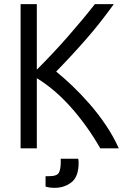

<svg xmlns="http://www.w3.org/2000/svg" viewBox="-20 -713 600 923"><path d="M79 0V-693H157V-378Q196 -417 234 -457.5Q272 -498 307 -538Q342 -578 374.5 -617Q407 -656 436 -693H527Q496 -650 463.5 -608.5Q431 -567 396.5 -527.5Q362 -488 325.5 -448.5Q289 -409 250 -369Q286 -340 327.5 -300.5Q369 -261 410.5 -213.5Q452 -166 488.5 -112Q525 -58 551 0H462Q430 -56 394 -106Q358 -156 320 -198.5Q282 -241 241 -276Q200 -311 157 -337V0ZM242 190Q232 190 222.5 189Q213 188 199 184V134H215Q255 134 263.5 116.5Q272 99 272 67V50H356Q358 60 358 69Q358 136 324 163Q290 190 242 190Z"/></svg>

Font: Ubuntu Sans Mono
Style: Regular
Weight: 400
Monospace: yes
Designer: Dalton Maag Ltd
Foundry: Dalton Maag Ltd
Version: Version 1.006